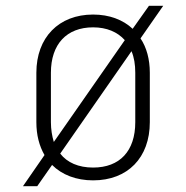

<svg xmlns="http://www.w3.org/2000/svg" viewBox="-20 -610 640 660"><path d="M59 30H108L159 -43C193 -9 242 10 300 10C419 10 495 -68 495 -190V-360C495 -406 484 -447 463 -478L541 -590H492L436 -511C403 -542 356 -560 300 -560C182 -560 105 -481 105 -360V-190C105 -146 115 -108 133 -77ZM155 -190V-360C155 -458 209 -516 300 -516C347 -516 384 -500 409 -472L165 -122C159 -142 155 -165 155 -190ZM300 -34C250 -34 211 -51 187 -82L432 -434C441 -413 445 -388 445 -360V-190C445 -91 392 -34 300 -34Z"/></svg>

Font: JetBrains Mono Thin
Style: Regular
Weight: 100
Monospace: yes
Designer: Philipp Nurullin, Konstantin Bulenkov
Foundry: JetBrains
Version: Version 2.305